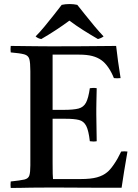

<svg xmlns="http://www.w3.org/2000/svg" viewBox="-20 -928 680 949"><path d="M33 1Q31 -14 33 -31Q80 -36 100 -40.5Q120 -45 125 -60.5Q130 -76 130 -111V-576Q130 -618 125 -636Q120 -654 99.5 -659.5Q79 -665 33 -669Q31 -684 33 -701Q59 -701 78.5 -700.5Q98 -700 118 -700Q138 -700 166 -699.5Q194 -699 237 -699Q316 -699 385 -699.5Q454 -700 500 -700.5Q546 -701 554 -701Q558 -664 563.5 -625Q569 -586 576 -542Q559 -540 543 -542Q531 -572 515 -595Q499 -618 482 -630Q463 -644 436.5 -651Q410 -658 371 -658H240V-385H295Q343 -385 368 -391.5Q393 -398 405 -420.5Q417 -443 424 -492Q442 -495 458 -492Q457 -448 456.5 -424.5Q456 -401 456 -390Q456 -379 456 -372Q456 -366 456 -362L458 -230Q443 -227 424 -230Q418 -283 406 -306Q394 -329 370.5 -335Q347 -341 304 -341H240V-124Q240 -90 240.5 -69.5Q241 -49 242 -43H379Q429 -43 459.5 -51.5Q490 -60 510 -77Q524 -88 543 -115.5Q562 -143 579 -179Q595 -181 610 -179Q600 -123 593 -78Q586 -33 581 0Q536 0 483 0Q430 0 377 -0.5Q324 -1 280.5 -1Q237 -1 211 -1Q164 -1 134.5 -0.5Q105 0 82.5 0.5Q60 1 33 1ZM323 -826Q292 -803 257 -780Q222 -757 184 -735Q167 -738 156 -748Q177 -769 200.5 -797.5Q224 -826 246.5 -854.5Q269 -883 285 -904Q293 -906 303.5 -907Q314 -908 324 -908Q333 -908 343.5 -907Q354 -906 362 -904Q379 -883 401.5 -854.5Q424 -826 448 -797.5Q472 -769 492 -748Q480 -739 464 -735Q426 -757 390.5 -779.5Q355 -802 323 -826Z"/></svg>

Font: Tiro Gurmukhi
Style: Regular
Weight: 400
Designer: Gurmukhi: John Hudson & Fiona Ross. Latin: John Hudson.
Foundry: Tiro Typeworks Ltd.
Version: Version 1.52